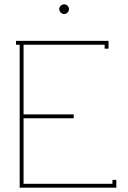

<svg xmlns="http://www.w3.org/2000/svg" viewBox="-20 -868 593 888"><path d="M254 -826C254 -814 265 -803 277 -803C289 -803 299 -814 299 -826C299 -838 289 -848 277 -848C265 -848 254 -838 254 -826ZM464 -661V-643H482V-679H54V-661H71V0H518V-36H500V-18H89V-321H321V-339H89V-661Z"/></svg>

Font: Rawengulk
Style: Light
Weight: 300
Version: Version 0.9